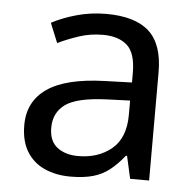

<svg xmlns="http://www.w3.org/2000/svg" viewBox="-45 -590 651 645"><g transform="rotate(5 280.5 -267.5)"><path d="M288 -545Q386 -545 433 -502Q480 -459 480 -365V0H416L399 -76H395Q372 -47 347.5 -27.5Q323 -8 291.5 1Q260 10 215 10Q167 10 128.5 -7Q90 -24 68 -59.5Q46 -95 46 -149Q46 -229 109 -272.5Q172 -316 303 -320L394 -323V-355Q394 -422 365 -448Q336 -474 283 -474Q241 -474 203 -461.5Q165 -449 132 -433L105 -499Q140 -518 188 -531.5Q236 -545 288 -545ZM314 -259Q214 -255 175.5 -227Q137 -199 137 -148Q137 -103 164.5 -82Q192 -61 235 -61Q303 -61 348 -98.5Q393 -136 393 -214V-262Z"/></g></svg>

Font: utamil85
Style: Book
Weight: 400
Designer: Jelle Bosma - Monotype Design Team
Foundry: Monotype Imaging Inc.
Version: Version 2.003